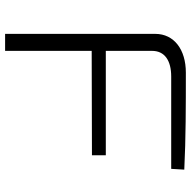

<svg xmlns="http://www.w3.org/2000/svg" viewBox="-18 -712 731 734"><g transform="rotate(90 347.0 -345.5)"><path d="M626 -635 629 -685C509 -691 382 -691 258 -691C170 -691 110 -646 110 -574V0H175V-331L574 -332V-385H175V-562C175 -610 212 -635 273 -635Z"/></g></svg>

Font: Exo 2 Light Expanded
Style: Regular
Weight: 300
Width: 7
Designer: Natanael Gama
Version: Version 1.001;PS 001.001;hotconv 1.0.70;makeotf.lib2.5.58329